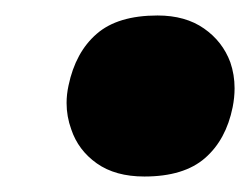

<svg xmlns="http://www.w3.org/2000/svg" viewBox="-20 -535 323 248"><path d="M166.5 -307Q129 -307 105 -324Q81 -341 72 -368Q66 -384.5 66 -402Q66 -413 68.5 -424.5Q77.5 -467.5 104.8 -491.2Q132 -515 183.5 -515Q219.5 -515 243.5 -498.2Q267.5 -481.5 277.5 -454.5Q283 -438.5 283 -421Q283 -409 280.5 -396.5Q272 -354.5 244.8 -330.8Q217.5 -307 166.5 -307Z"/></svg>

Font: Heraclito ExtraBold
Style: Italic
Weight: 800
Italic angle: -12°
Designer: Kostas Bartsokas (font) & Cristiano Sobral (main changes)
Foundry: Kostas Bartsokas (font) & Cristiano Sobral (main changes)
Version: Version 1.00;July 8, 2020;FontCreator 13.0.0.2655 64-bit